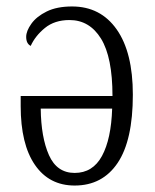

<svg xmlns="http://www.w3.org/2000/svg" viewBox="-20 -564 479 594"><path d="M211 10Q132 10 88 -54Q44 -118 44 -236V-267H328Q328 -387 292.5 -444.5Q257 -502 195 -502Q149 -502 119 -477.5Q89 -453 75 -422Q61 -429 61 -450Q61 -468 77 -490.5Q93 -513 124.5 -528.5Q156 -544 203 -544Q291 -544 341 -473Q391 -402 391 -271Q391 -130 344 -60Q297 10 211 10ZM211 -29Q267 -29 295.5 -81.5Q324 -134 327 -228H106Q107 -139 131.5 -84Q156 -29 211 -29Z"/></svg>

Font: Noto Serif Condensed Light
Style: Regular
Weight: 300
Width: 3
Designer: Monotype Design Team
Foundry: Monotype Imaging Inc.
Version: Version 2.013